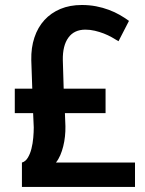

<svg xmlns="http://www.w3.org/2000/svg" viewBox="-20 -741 576 761"><path d="M398.4 -292.5H237.3L239.3 -240.7Q239.7 -220.7 237.5 -200.4Q235.4 -180.2 230.7 -161.4Q226.1 -142.6 219 -126Q211.9 -109.4 201.7 -96.7H515.1V0H66.9V-96.7Q81.1 -100.6 90.3 -116Q99.6 -131.3 104.7 -151.9Q109.9 -172.4 111.8 -194.8Q113.8 -217.3 113.8 -235.8L111.3 -292.5H38.6V-389.6H107.9L104 -502.9Q103 -552.2 116.5 -592.5Q129.9 -632.8 156 -661.4Q182.1 -689.9 219.5 -705.6Q256.8 -721.2 304.2 -721.2Q334 -721.2 360.8 -716.1Q387.7 -710.9 411.1 -702.1Q434.6 -693.4 454.6 -681.9Q474.6 -670.4 491.2 -658.2L449.7 -577.6Q438 -585 423.1 -593.3Q408.2 -601.6 391.4 -608.2Q374.5 -614.7 356 -619.1Q337.4 -623.5 318.4 -623.5Q273.9 -623.5 251 -591.8Q228 -560.1 229 -502.9L232.4 -389.6H398.4Z"/></svg>

Font: Ufes Sans SemiBold
Style: Regular
Weight: 600
Designer: Ricardo Esteves & Filipe Motta
Foundry: ProDesignUfes - Ricardo Esteves, Filipe Motta (This is a derivative work, based on Roboto family, by Christian Robertson
Version: Version 2.0